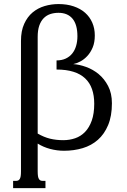

<svg xmlns="http://www.w3.org/2000/svg" viewBox="-20 -747 637 965"><path d="M85.4 -541Q85.4 -591.8 101.6 -627.2Q117.7 -662.6 144 -684.6Q170.4 -706.5 204.3 -716.6Q238.3 -726.6 273.9 -726.6Q316.4 -726.6 350.3 -715.1Q384.3 -703.6 407.7 -682.9Q431.2 -662.1 443.8 -633.1Q456.5 -604 456.5 -568.8Q456.5 -533.7 445.8 -508.3Q435.1 -482.9 418.9 -465.6Q402.8 -448.2 383.8 -438.2Q364.7 -428.2 348.1 -424.8Q378.4 -422.9 412.6 -410.6Q446.8 -398.4 475.6 -374.8Q504.4 -351.1 523.4 -314.7Q542.5 -278.3 542.5 -228Q542.5 -163.6 523.4 -118.2Q504.4 -72.8 471.9 -44.2Q439.5 -15.6 395.5 -2.4Q351.6 10.7 301.8 10.7Q266.6 10.7 231.9 1.5Q197.3 -7.8 169.4 -25.4V113.8Q169.4 128.9 170.9 138.2Q172.4 147.5 175.8 152.8Q179.2 158.2 183.8 160.2Q188.5 162.1 195.3 162.1H208.5V198.7H45.9V162.1H59.6Q65.9 162.1 70.8 160.2Q75.7 158.2 79.1 152.8Q82.5 147.5 84 138.2Q85.4 128.9 85.4 113.8ZM298.3 -42.5Q329.6 -42.5 357.9 -52.2Q386.2 -62 407.5 -84Q428.7 -106 441.2 -140.9Q453.6 -175.8 453.6 -225.6Q453.6 -267.1 442.4 -299.1Q431.2 -331.1 408 -353Q384.8 -375 349.1 -386.2Q313.5 -397.5 264.2 -397.5V-443.4Q290.5 -443.4 310.3 -452.6Q330.1 -461.9 343 -478Q356 -494.1 362.5 -516.4Q369.1 -538.6 369.1 -564.9Q369.1 -623.5 344.5 -653.1Q319.8 -682.6 273.9 -682.6Q251 -682.6 231.9 -676Q212.9 -669.4 199 -655Q185.1 -640.6 177.2 -617.7Q169.4 -594.7 169.4 -562V-75.7Q200.7 -57.6 231.4 -50Q262.2 -42.5 298.3 -42.5Z"/></svg>

Font: Arian Grqi
Style: Regular
Weight: 400
Designer: Ruben Hakobyan (Tarumian)
Foundry: Ruben Hakobyan (Tarumian)
Version: Version 1.003